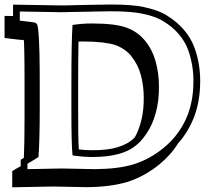

<svg xmlns="http://www.w3.org/2000/svg" viewBox="-55 -733 908 832"><path d="M283.7 -251.5Q283.7 -193.8 284.2 -152.8Q284.7 -111.8 286.6 -85.4Q301.8 -83.5 316.4 -82.8Q331.1 -82 346.2 -82Q377.4 -82 404.1 -85Q430.7 -87.9 453.6 -94.7H453.1Q475.6 -101.1 493.9 -111.1Q512.2 -121.1 528.8 -137.2Q547.9 -170.9 558.1 -214.4Q568.4 -257.8 567.9 -309.6Q567.9 -361.3 555.4 -407.7Q543 -454.1 513.7 -489.7H514.2Q501 -505.9 483.2 -518.1Q465.3 -530.3 445.3 -537.6Q423.3 -544.9 388.2 -549.1Q353 -553.2 305.7 -553.2Q300.3 -553.2 295.4 -553.2Q290.5 -553.2 285.2 -552.7Q283.7 -481.9 283.7 -363.8ZM812.5 -381.8Q812.5 -297.9 787.6 -230.5Q762.7 -163.1 716.3 -111.3Q700.2 -85.4 680.2 -63.2Q660.2 -41 636.7 -21.5Q604.5 4.9 569.8 23.9Q535.2 43 497.6 55.2Q460 66.4 416 72Q372.1 77.6 320.3 78.1L175.3 75.2L-2 78.6V8.3Q-0.5 7.8 3.2 5.4Q6.8 2.9 11.5 0.2Q16.1 -2.4 20.3 -4.9Q24.4 -7.3 26.4 -8.3L25.4 -7.3Q28.3 -9.3 30.5 -10.5Q32.7 -11.7 34.7 -12.7V-40.5Q35.6 -41.5 39.6 -43.7Q43.5 -45.9 48.3 -48.8Q49.8 -79.6 50.5 -120.6Q51.3 -161.6 51.3 -216.3V-306.2Q51.3 -321.8 51.3 -346.4Q51.3 -371.1 51.3 -398.9Q51.3 -426.8 51 -455.1Q50.8 -483.4 50.3 -506.1Q49.8 -528.8 49.3 -543.7Q48.8 -558.6 47.9 -559.1L45.9 -561Q46.4 -560.1 44.4 -559.8Q42.5 -559.6 34.2 -560.3Q25.9 -561 9.5 -563Q-6.8 -564.9 -35.2 -568.4V-664.1L1.5 -663.6V-712.9L208.5 -709.5Q210 -709.5 216.3 -709.5Q222.7 -709.5 232.4 -709.7Q242.2 -710 254.9 -710.2Q267.6 -710.4 281.7 -710.9Q303.7 -711.4 327.1 -711.9Q350.6 -712.4 371.1 -712.6Q391.6 -712.9 406.5 -713.1Q421.4 -713.4 425.8 -713.4Q471.7 -713.4 507.8 -710.7Q543.9 -708 570.3 -702.1H569.8Q599.1 -695.8 623.8 -687Q648.4 -678.2 670.4 -664.6H669.9Q712.9 -638.2 742.4 -603.3Q772 -568.4 787.6 -526.9Q812.5 -459 812.5 -381.8ZM259.3 -59.6Q256.8 -83 255.6 -130.1Q254.4 -177.2 254.4 -251.5V-363.8Q254.4 -461.4 255.6 -525.6Q256.8 -589.8 259.3 -625Q282.7 -628.4 303.2 -629.9Q323.7 -631.3 342.3 -631.3Q442.9 -631.3 491.7 -613.8Q541 -596.2 573.2 -557.1Q605.5 -517.6 619.6 -466.1Q633.8 -414.6 633.8 -358.4Q634.3 -295.9 620.1 -244.1Q606 -192.4 579.6 -153.8Q566.9 -134.8 553.7 -120.8Q540.5 -106.9 526.4 -96.7Q512.2 -86.4 496.1 -79.1Q480 -71.8 461.4 -66.4Q413.1 -52.7 346.2 -52.7Q325.2 -52.7 304 -54.4Q282.7 -56.2 259.3 -59.6ZM211.9 -2.9 356.9 0Q406.7 -0.5 448.5 -5.6Q490.2 -10.7 525.4 -21.5Q595.2 -43.5 654.8 -92.8Q716.3 -143.1 749.8 -215.1Q783.2 -287.1 783.2 -381.8Q783.2 -453.1 760.3 -516.6Q746.6 -553.2 720 -584.7Q693.4 -616.2 654.8 -639.6Q635.3 -651.9 612.8 -659.9Q590.3 -668 564 -673.3Q514.6 -684.1 425.8 -684.1Q420.9 -684.1 403.3 -683.8Q385.7 -683.6 362.3 -683.1Q338.9 -682.6 312.7 -682.1Q286.6 -681.6 263.9 -681.2Q241.2 -680.7 225.6 -680.4Q210 -680.2 208 -680.2L30.8 -683.1V-643.6Q59.6 -640.1 73.7 -638.4Q87.9 -636.7 94 -635.5Q100.1 -634.3 101.1 -632.8Q102.1 -631.3 104.5 -628.9Q107.9 -626 110.1 -607.4Q112.3 -588.9 113.8 -561.8Q115.2 -534.7 116 -502.2Q116.7 -469.7 116.9 -439.2Q117.2 -408.7 117.2 -383.3Q117.2 -357.9 117.2 -345.2V-265.1Q117.2 -189.9 115.7 -137.7Q114.3 -85.4 111.8 -52.7Q106.9 -49.3 100.3 -45.2Q93.8 -41 86.9 -37.1Q80.1 -33.2 74 -29.5Q67.9 -25.9 64 -23.4V0Z"/></svg>

Font: XB Kayhan Sayeh
Style: Regular
Weight: 700
Designer: Behnam
Foundry: Irmug
Version: Version 7.300 2009